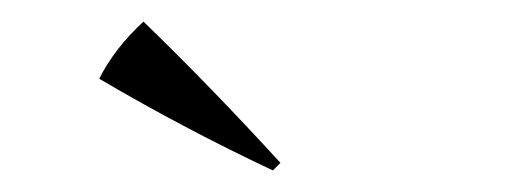

<svg xmlns="http://www.w3.org/2000/svg" viewBox="-20 -904 479 178"><path d="M240 -753 233 -746Q152 -784 72 -831Q86 -859 113 -884Q176 -823 240 -753Z"/></svg>

Font: Cinzel
Style: Regular
Weight: 400
Designer: Natanael Gama
Version: Version 1.001;PS 001.001;hotconv 1.0.56;makeotf.lib2.0.21325